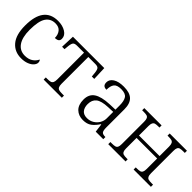

<svg xmlns="http://www.w3.org/2000/svg" viewBox="101 -1276 2018 2018"><g transform="rotate(45 1110.0 -267.0)"><path d="M59 -264Q59 -544 271 -544Q338 -544 385 -515Q432 -486 432 -439Q432 -415 417.5 -404Q403 -393 373 -392Q373 -441 347.5 -473.5Q322 -506 269 -506Q199 -506 162 -451Q125 -396 125 -265Q125 -154 166 -95.5Q207 -37 281 -37Q333 -37 368 -59.5Q403 -82 421 -120Q434 -108 434 -86Q434 -65 415 -42.5Q396 -20 359 -5Q322 10 272 10Q175 10 117 -58.5Q59 -127 59 -264Z M599 -32H620Q651 -32 667 -36.5Q683 -41 691 -56Q699 -71 699 -102V-500H596Q563 -500 550.5 -487Q538 -474 533 -434L528 -381H492L498 -536H964L970 -381H934L929 -434Q924 -474 911.5 -487Q899 -500 866 -500H763V-102Q763 -71 771 -56Q779 -41 795 -36.5Q811 -32 843 -32H869V0H599Z M1043 -148Q1043 -227 1099 -264.5Q1155 -302 1273 -307L1356 -310V-372Q1356 -439 1334 -472.5Q1312 -506 1246 -506Q1185 -506 1163 -477Q1141 -448 1141 -391Q1113 -391 1099 -404Q1085 -417 1085 -446Q1085 -489 1128 -516.5Q1171 -544 1248 -544Q1337 -544 1378.5 -504Q1420 -464 1420 -379V-112Q1420 -64 1432 -48Q1444 -32 1481 -32H1485V0H1373L1361 -94H1356Q1324 -45 1287.5 -17.5Q1251 10 1191 10Q1125 10 1084 -30Q1043 -70 1043 -148ZM1356 -181V-277L1282 -274Q1187 -270 1147.5 -238.5Q1108 -207 1108 -145Q1108 -94 1132.5 -64.5Q1157 -35 1206 -35Q1249 -35 1283 -55.5Q1317 -76 1336.5 -109.5Q1356 -143 1356 -181Z M1559 -32H1580Q1612 -32 1628 -36.5Q1644 -41 1651.5 -55.5Q1659 -70 1659 -102V-433Q1659 -464 1651.5 -479.5Q1644 -495 1628 -499.5Q1612 -504 1583 -504H1559V-536H1816V-504H1801Q1771 -504 1755 -499.5Q1739 -495 1731 -480Q1723 -465 1723 -434V-293H2029V-433Q2029 -464 2021 -479.5Q2013 -495 1997 -499.5Q1981 -504 1951 -504H1936V-536H2193V-504H2171Q2140 -504 2124 -499.5Q2108 -495 2100.5 -480Q2093 -465 2093 -434V-102Q2093 -71 2101 -56Q2109 -41 2124.5 -36.5Q2140 -32 2171 -32H2193V0H1936V-32H1950Q1981 -32 1997 -36.5Q2013 -41 2021 -56Q2029 -71 2029 -102V-257H1723V-102Q1723 -71 1731 -56Q1739 -41 1755 -36.5Q1771 -32 1801 -32H1816V0H1559Z"/></g></svg>

Font: Noto Serif Light
Style: Regular
Weight: 300
Designer: Monotype Design Team
Foundry: Monotype Imaging Inc.
Version: Version 1.001